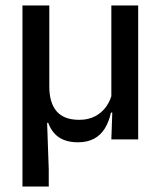

<svg xmlns="http://www.w3.org/2000/svg" viewBox="-20 -509 586 701"><path d="M484.5 -489V0H386.5L390.5 -114.5L386.5 -120.5V-489ZM160 -192.5Q160 -164 166.5 -141.5Q173 -119 186.2 -103.2Q199.5 -87.5 220.2 -79.5Q241 -71.5 269.5 -71.5Q302.5 -71.5 327.2 -84.5Q352 -97.5 367.8 -119.8Q383.5 -142 389.5 -169.5L405.5 -98H385Q378 -65 363 -40.5Q348 -16 323.8 -2.8Q299.5 10.5 264.5 10.5Q235.5 10.5 214.2 2.2Q193 -6 178.8 -21.8Q164.5 -37.5 156 -60.5H152L158 109.5V172H62V-489H160Z"/></svg>

Font: Anek Telugu Medium
Style: Regular
Weight: 500
Designer: Omkar Bhoir (Telugu), Yesha Goshar (Latin)
Foundry: Ek Type
Version: Version 1.003